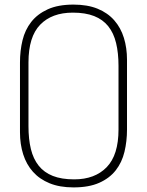

<svg xmlns="http://www.w3.org/2000/svg" viewBox="-20 -808 640 836"><path d="M300 8Q240 8 196 -10Q152 -28 123.5 -60Q95 -92 81 -136Q67 -180 67 -232V-536Q67 -587 78 -632.5Q89 -678 116 -712.5Q143 -747 188 -767.5Q233 -788 300 -788Q361 -788 405 -770Q449 -752 477.5 -719.5Q506 -687 519.5 -643Q533 -599 533 -548V-244Q533 -193 522 -147Q511 -101 484 -66.5Q457 -32 412 -12Q367 8 300 8ZM303 -27Q393 -27 444.5 -80Q496 -133 496 -244V-521Q496 -577 485.5 -620.5Q475 -664 451.5 -693.5Q428 -723 390 -738Q352 -753 297 -753Q206 -753 155 -700.5Q104 -648 104 -536V-259Q104 -202 114.5 -159Q125 -116 148.5 -86.5Q172 -57 210 -42Q248 -27 303 -27Z"/></svg>

Font: Tanohe Sans ExtraLight
Style: Regular
Weight: 250
Designer: Village Type and Design LLC & Cristiano Sobral
Foundry: Cooper Hewitt Smithsonian Design Museum
Version: Version 1.00;September 29, 2021;FontCreator 13.0.0.2655 64-b